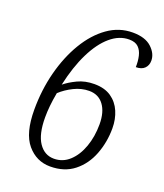

<svg xmlns="http://www.w3.org/2000/svg" viewBox="-136 -814 779 914"><g transform="rotate(20 253.5 -357.0)"><path d="M226 10Q156 10 109.5 -45Q63 -100 63 -219Q63 -319 86.5 -409.5Q110 -500 152.5 -571Q195 -642 252.5 -683Q310 -724 379 -724Q442 -724 474.5 -694Q507 -664 507 -628Q507 -604 492 -589Q477 -574 448 -574Q449 -604 443 -630Q437 -656 421 -671.5Q405 -687 374 -687Q324 -687 279.5 -649Q235 -611 200.5 -541Q166 -471 145 -375Q169 -395 206.5 -413Q244 -431 291 -431Q343 -431 376.5 -408Q410 -385 426.5 -346.5Q443 -308 443 -262Q443 -192 419 -129.5Q395 -67 346.5 -28.5Q298 10 226 10ZM230 -31Q275 -31 308.5 -62Q342 -93 360.5 -145Q379 -197 379 -259Q379 -321 352.5 -356.5Q326 -392 279 -392Q240 -392 202.5 -373.5Q165 -355 137 -329Q130 -291 127 -260.5Q124 -230 124 -202Q124 -117 153 -74Q182 -31 230 -31Z"/></g></svg>

Font: Noto Serif SemiCondensed Light
Style: Italic
Weight: 300
Width: 4
Italic angle: -12°
Designer: Monotype Design Team
Foundry: Monotype Imaging Inc.
Version: Version 2.013; ttfautohint (v1.8.4.7-5d5b)